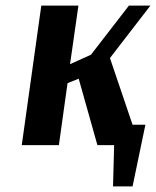

<svg xmlns="http://www.w3.org/2000/svg" viewBox="-20 -520 559 688"><path d="M374 -312 455 -73H501L455 148H385L389 0H329L262 -238L222 -222L191 0H58L128 -500H261L231 -290L306 -324L442 -500H519Z"/></svg>

Font: Arsenal
Style: Bold Italic
Weight: 700
Italic angle: -9.10001°
Designer: Andrij Shevchenko
Foundry: Stairsfor
Version: Version 2.001;PS 002.001;hotconv 1.0.88;makeotf.lib2.5.64775